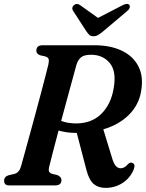

<svg xmlns="http://www.w3.org/2000/svg" viewBox="-20 -926 729 959"><path d="M647.5 -79Q630 -36.5 592 -12Q554 12.5 507 12.5Q471 12.5 448 -7Q425 -26.5 412 -76L363.5 -262Q336.5 -262 314 -265.2Q291.5 -268.5 272.5 -274Q256.5 -214 243.8 -164.8Q231 -115.5 225.5 -92.5Q221.5 -75 225.8 -68Q230 -61 239 -58L267 -51.5Q287 -42 287 -26.5Q287 0 255 0H27Q11.5 0 6 -6.5Q0.5 -13 0.5 -23.5Q0.5 -44 24 -51L51 -57Q75 -63 84 -92Q89.5 -110.5 100.2 -150Q111 -189.5 125.2 -241Q139.5 -292.5 154.5 -348Q169.5 -403.5 183.2 -455.2Q197 -507 207.2 -546.8Q217.5 -586.5 222 -605.5Q225.5 -622.5 223 -630.8Q220.5 -639 207 -644L180 -650Q161.5 -657.5 161.5 -673Q161.5 -700 193.5 -700H451Q532.5 -700 589.5 -672.2Q646.5 -644.5 672 -593.2Q697.5 -542 685 -471.5Q674 -402.5 624.2 -352.8Q574.5 -303 496 -280L538.5 -141Q547 -111 557.5 -98.2Q568 -85.5 582.5 -85.5Q602 -85.5 619 -106Q629.5 -117 641 -112.5Q658.5 -105.5 647.5 -79ZM361.5 -601.5Q356 -581.5 344 -537.2Q332 -493 316.5 -436.5Q301 -380 285.5 -322Q319 -309.5 359.5 -309.5Q438 -309.5 486.5 -357.8Q535 -406 548 -486.5Q562.5 -570 528.2 -611.2Q494 -652.5 434.5 -652.5Q400 -652.5 384.5 -639.5Q369 -626.5 361.5 -601.5ZM497 -771Q482.5 -759 471.5 -752Q460.5 -745 447 -745Q433 -745 425.8 -752Q418.5 -759 410.5 -771L345 -872Q339.5 -881 341.8 -889Q344 -897 350.5 -901.5Q365.5 -912 382 -899L469.5 -836.5L590.5 -899Q615.5 -912.5 626 -901.5Q629.5 -897.5 628 -889Q626.5 -880.5 616 -871.5Z"/></svg>

Font: Fraunces 72pt Soft SemiBold
Style: Italic
Weight: 600
Italic angle: -16°
Version: Version 1.000;[b76b70a41]